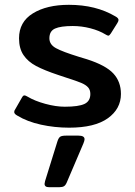

<svg xmlns="http://www.w3.org/2000/svg" viewBox="-20 -515 561 797"><path d="M52 -35Q39 -42 39 -50Q39 -56 43 -61L71 -110Q76 -119 81 -119Q86 -119 94 -114Q124 -96 168 -84Q212 -72 249 -72Q306 -72 330.5 -83.5Q355 -95 355 -125Q355 -142 345.5 -152.5Q336 -163 317 -171Q298 -179 254 -193Q254 -193 221 -204Q164 -223 130 -241Q96 -259 77.5 -286.5Q59 -314 59 -356Q59 -424 116.5 -459.5Q174 -495 266 -495Q378 -495 459 -447Q472 -440 472 -432Q472 -427 467 -419L440 -376Q434 -367 430 -367Q426 -367 418 -372Q392 -388 355.5 -397.5Q319 -407 282 -407Q232 -407 208.5 -396.5Q185 -386 185 -356Q185 -330 212.5 -315Q240 -300 308 -279L341 -269Q419 -244 450.5 -210Q482 -176 482 -125Q482 -63 427.5 -24Q373 15 267 15Q207 15 150 2.5Q93 -10 52 -35ZM165 248Q165 245 167 237L218 73Q223 57 230 52.5Q237 48 254 48H306Q331 48 331 63Q331 69 326 81L256 245Q252 254 245.5 258Q239 262 227 262H183Q165 262 165 248Z"/></svg>

Font: Mitr
Style: Regular
Weight: 400
Designer: Thanarat Vachiruckul
Foundry: Cadson Demak
Version: Version 1.003